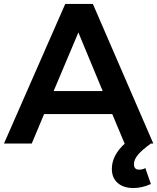

<svg xmlns="http://www.w3.org/2000/svg" viewBox="-21 -720 789 963"><path d="M735.8 0Q690.9 32.2 670.9 56.4Q650.9 80.6 650.9 103Q650.9 130.9 675.8 130.9Q694.8 130.9 708 123L735.8 203.1Q690.4 223.1 647.9 223.1Q598.6 223.1 569.3 197.8Q540 172.4 540 127Q540 59.6 605 0H604L542 -147.9H200.2L138.2 0H-1L306.2 -700.2H444.8L748 0ZM248 -263.2H494.1L372.1 -557.1Z"/></svg>

Font: Montserrat-Arabic Medium
Style: Regular
Weight: 500
Designer: Mohamed Gaber
Foundry: Kief Type Foundry
Version: Version 5.008;PS 005.008;hotconv 1.0.88;makeotf.lib2.5.64775